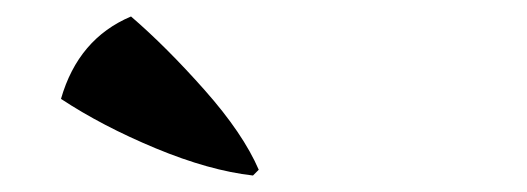

<svg xmlns="http://www.w3.org/2000/svg" viewBox="-20 -956 640 233"><path d="M294 -750 287 -743Q234 -749 169 -776Q104 -803 54 -836Q75 -909 139 -936Q182 -899 228.5 -846.5Q275 -794 294 -750Z"/></svg>

Font: Cinzel Decorative Black
Style: Regular
Weight: 900
Designer: Natanael Gama
Version: Version 1.002;PS 001.002;hotconv 1.0.56;makeotf.lib2.0.21325